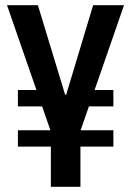

<svg xmlns="http://www.w3.org/2000/svg" viewBox="-20 -720 505 740"><path d="M49 -218H417V-155H49ZM49 -373H163V-310H49ZM302 -373H417V-310H302ZM7 -700H126L231 -355H235L339 -700H458L288 -210H177ZM176 -258H290V0H176Z"/></svg>

Font: Pathway Extreme Condensed SemiBold
Style: Regular
Weight: 600
Width: 3
Version: Version 1.001;gftools[0.9.26]